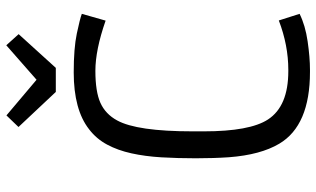

<svg xmlns="http://www.w3.org/2000/svg" viewBox="-221 -795 1025 623"><g transform="rotate(-90 291.5 -483.5)"><path d="M376.5 -60.5Q456.1 -60.5 536.6 -91.3L558.1 -23.9Q521 -5.4 468.8 2.2Q416.5 9.8 376.5 9.8H369.6Q195.8 9.8 136.7 -89.8Q100.6 -150.4 92.8 -252.9Q89.4 -302.2 89.4 -360.8Q89.4 -419.4 92.5 -472.4Q95.7 -525.4 105.5 -569.6Q115.2 -613.8 133.8 -648.4Q152.3 -683.1 183.6 -707Q247.1 -756.8 368.2 -756.8Q446.3 -756.8 493.9 -746.8Q541.5 -736.8 558.1 -730.5L536.1 -653.3Q440.9 -686.5 373.3 -686.5Q305.7 -686.5 269.3 -670.2Q232.9 -653.8 212.4 -616.2Q176.8 -551.8 176.8 -370.6V-334.5Q176.8 -185.5 215.3 -126.5Q258.3 -60.5 372.1 -60.5ZM190.9 -936 228.5 -975.1 344.2 -877.4 456.1 -975.6 492.2 -935.5 382.8 -814.9H304.7Z"/></g></svg>

Font: Armata
Style: Regular
Weight: 400
Designer: Viktoriya Grabowska
Foundry: Viktoriya Grabowska
Version: Version 1.002